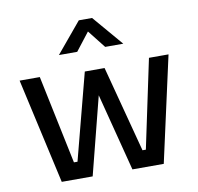

<svg xmlns="http://www.w3.org/2000/svg" viewBox="-81 -815 928 899"><g transform="rotate(-10 383.0 -365.5)"><path d="M141 0 29 -501H125L213 -80H230L337 -490H431L539 -80H555L644 -501H737L626 0H477L382 -369L288 0ZM231 -587 351 -731H414L537 -587H451L384 -672L318 -587Z"/></g></svg>

Font: Cairo Play SemiBold
Style: Regular
Weight: 600
Designer: Mohamed Gaber, Accademia di Belle Arti di Urbino
Foundry: Kief Type Foundry, Accademia di Belle Arti di Urbino
Version: Version 3.130;gftools[0.9.24]